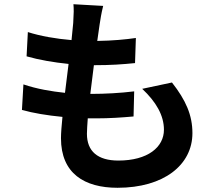

<svg xmlns="http://www.w3.org/2000/svg" viewBox="-20 -829 1040 910"><path d="M91 -429 84 -308C137 -293 203 -282 276 -275C272 -234 269 -198 269 -174C269 -7 380 61 537 61C756 61 892 -47 892 -198C892 -283 861 -354 795 -438L654 -408C720 -346 757 -282 757 -214C757 -132 681 -68 541 -68C443 -68 392 -112 392 -195C392 -213 394 -238 396 -268H436C499 -268 557 -272 613 -277L616 -396C551 -388 477 -384 415 -384H408L425 -520C506 -520 561 -524 620 -530L624 -649C577 -642 513 -636 441 -635L452 -712C456 -738 460 -765 469 -801L328 -809C330 -787 330 -767 327 -720L319 -639C246 -645 171 -658 112 -677L106 -562C165 -545 236 -533 305 -526L288 -389C223 -396 156 -407 91 -429Z"/></svg>

Font: Noto Sans Mono CJK TC
Style: Bold
Weight: 700
Designer: Ryoko NISHIZUKA 西塚涼子 (kana, bopomofo & ideographs); Paul D. Hunt (Latin, Greek & Cyrillic); Sandoll Communications 산돌커뮤니
Foundry: Adobe
Version: Version 2.004;hotconv 1.0.118;makeotfexe 2.5.65603